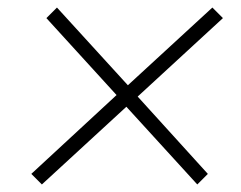

<svg xmlns="http://www.w3.org/2000/svg" viewBox="-20 -538 640 509"><path d="M91 -49 63 -77 289 -286 103 -490 131 -518 319 -312 543 -518 571 -490 345 -282 531 -77 503 -49 315 -255Z"/></svg>

Font: Mulish ExtraLight
Style: Italic
Weight: 200
Italic angle: -9°
Designer: Vernon Adams
Foundry: Vernon Adams
Version: Version 3.603